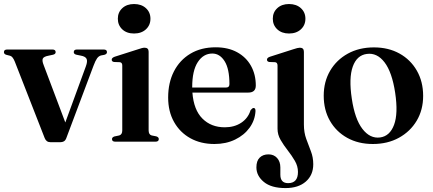

<svg xmlns="http://www.w3.org/2000/svg" viewBox="-20 -704 2152 954"><path d="M280.5 2.5H230.5Q210 2.5 202 -18L53.5 -398Q43 -424 30 -427L12 -431.5Q-0.5 -435 -0.5 -445Q-0.5 -458 16 -458H240Q256.5 -458 256.5 -445Q256.5 -435 243 -432L222 -427.5Q197.5 -423 192.8 -413Q188 -403 197 -380.5L304.5 -95.5L406.5 -374Q416 -399.5 410.2 -411.5Q404.5 -423.5 382 -427.5L360 -432Q346.5 -435 346.5 -445Q346.5 -458 362.5 -458H495Q511.5 -458 511.5 -445Q511.5 -435 498 -431.5L482 -428.5Q470.5 -425.5 462.2 -414Q454 -402.5 444.5 -377L309 -16.5Q304.5 -5.5 297 -1.5Q289.5 2.5 280.5 2.5Z M646 -537.5Q609.5 -537.5 587.5 -558.2Q565.5 -579 565.5 -611Q565.5 -643 587.8 -663.5Q610 -684 646 -684Q682.5 -684 705 -663.5Q727.5 -643 727.5 -611Q727.5 -579 705 -558.2Q682.5 -537.5 646 -537.5ZM718.5 -447V-56.5Q718.5 -35 733.5 -31L756.5 -26.5Q769 -22.5 769 -13Q769 0 752 0H553Q536.5 0 536.5 -13Q536.5 -22 548.5 -26L572.5 -31Q587.5 -35.5 587.5 -56V-378.5Q587.5 -393.5 575.5 -395L546.5 -396Q535 -398 535 -407.5Q535 -416.5 549.5 -422L665.5 -459Q688 -467 698 -467Q718.5 -467 718.5 -447Z M1251 -279Q1251 -244 1213.5 -244H936Q942.5 -158 985.8 -114.8Q1029 -71.5 1097 -71.5Q1144.5 -71.5 1178.8 -94.2Q1213 -117 1225 -156.5Q1234 -167.5 1240 -167.5Q1250 -167.5 1249.5 -152Q1247 -106.5 1220.2 -69.5Q1193.5 -32.5 1148.2 -10.5Q1103 11.5 1045.5 11.5Q977.5 11.5 925.8 -17.2Q874 -46 844.8 -98Q815.5 -150 815.5 -219.5Q815.5 -293 844.2 -349.2Q873 -405.5 926 -437.2Q979 -469 1051.5 -469Q1113.5 -469 1158.2 -444.5Q1203 -420 1227 -377Q1251 -334 1251 -279ZM1035 -438Q990.5 -438 962.8 -395.5Q935 -353 935 -271V-269H1102.5Q1120 -269 1120 -286Q1120 -362 1096 -400Q1072 -438 1035 -438Z M1416 -537.5Q1380 -537.5 1357.8 -558.2Q1335.5 -579 1335.5 -611Q1335.5 -643 1357.8 -663.5Q1380 -684 1416 -684Q1452.5 -684 1475 -663.5Q1497.5 -643 1497.5 -611Q1497.5 -579 1475 -558.2Q1452.5 -537.5 1416 -537.5ZM1490 -85Q1490 -45.5 1501.8 -13.5Q1513.5 18.5 1525 48.2Q1536.5 78 1536.5 112Q1536.5 166 1499.5 198.2Q1462.5 230.5 1398.5 230.5Q1328 230.5 1291 200Q1254 169.5 1254 127.5Q1254 95 1270.5 79Q1287 63 1314 63Q1340.5 63 1356.8 81Q1373 99 1373 128V164Q1373 206 1411.5 206Q1460.5 206 1460.5 150.5Q1460.5 121.5 1445 95Q1429.5 68.5 1409.5 43Q1389.5 17.5 1374.2 -8.8Q1359 -35 1359 -64V-378Q1359 -393.5 1347 -395L1318 -396Q1306.5 -398 1306.5 -407.5Q1306.5 -417 1321 -422L1436.5 -459Q1460 -467 1470 -467Q1490 -467 1490 -446.5Z M1838 -468.5Q1910 -468.5 1965 -438Q2020 -407.5 2051.2 -353Q2082.5 -298.5 2082.5 -227.5Q2082.5 -158 2050.5 -104.2Q2018.5 -50.5 1962.2 -19.5Q1906 11.5 1832.5 11.5Q1760.5 11.5 1705.5 -19Q1650.5 -49.5 1619.5 -103.5Q1588.5 -157.5 1588.5 -228.5Q1588.5 -298 1620.2 -352.2Q1652 -406.5 1708.2 -437.5Q1764.5 -468.5 1838 -468.5ZM1868.5 -21Q1917 -27.5 1938 -83.8Q1959 -140 1943.5 -243Q1928 -345.5 1890.8 -394.2Q1853.5 -443 1802.5 -436Q1753 -429.5 1732.8 -373Q1712.5 -316.5 1728 -214Q1743 -112.5 1780.8 -63.5Q1818.5 -14.5 1868.5 -21Z"/></svg>

Font: Fraunces 72pt S000 SemiBold
Style: Regular
Weight: 600
Version: Version 1.000; ttfautohint (v1.8.3)